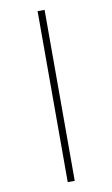

<svg xmlns="http://www.w3.org/2000/svg" viewBox="-107 -813 646 1106"><g transform="rotate(-10 216.5 -260.0)"><path d="M196 240H237V-760H196Z"/></g></svg>

Font: Noto Serif Thai ExtraCondensed Light
Style: Regular
Weight: 300
Width: 2
Designer: Monotype Design Team
Foundry: Monotype Imaging Inc.
Version: Version 2.002